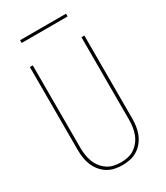

<svg xmlns="http://www.w3.org/2000/svg" viewBox="-219 -986 939 1086"><g transform="rotate(-30 250.0 -443.0)"><path d="M250 8Q224 8 199 2.5Q174 -3 152.5 -16.5Q131 -30 114.5 -50.5Q98 -71 88.5 -95Q79 -119 75.5 -144Q72 -169 72 -195V-735H91V-195Q91 -172 94.5 -149Q98 -126 106 -104.5Q114 -83 128.5 -64.5Q143 -46 162 -33Q181 -20 204 -15Q227 -10 250 -10Q273 -10 296 -15Q319 -20 338 -33Q357 -46 371.5 -64.5Q386 -83 394 -104.5Q402 -126 405.5 -149Q409 -172 409 -195V-735H428V-195Q428 -169 424.5 -144Q421 -119 411.5 -95Q402 -71 385.5 -50.5Q369 -30 347.5 -16.5Q326 -3 301 2.5Q276 8 250 8ZM100 -876V-894H400V-876Z"/></g></svg>

Font: Iosevka SS18 Thin
Style: Regular
Weight: 100
Monospace: yes
Designer: Belleve Invis
Foundry: Belleve Invis
Version: Version 25.1.1; ttfautohint (v1.8.4)